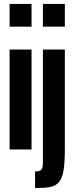

<svg xmlns="http://www.w3.org/2000/svg" viewBox="-20 -763 381 980"><path d="M29 -627V-743H141V-627ZM29 0V-510H141V0ZM199 -627V-743H311V-627ZM159 197V112Q179 112 187 106.5Q195 101 197 89.5Q199 78 199 61V-510H311V-3Q311 66 304.5 106Q298 146 281.5 166Q265 186 235.5 191.5Q206 197 159 197Z"/></svg>

Font: Saira UltraCondensed ExtraBold
Style: Regular
Weight: 800
Width: 1
Designer: Hector Gatti with collaboration of the Omnibus-Type team
Foundry: Omnibus-Type
Version: Version 1.101